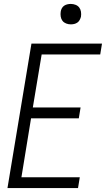

<svg xmlns="http://www.w3.org/2000/svg" viewBox="-20 -957 540 977"><path d="M18 0 140 -735H499L490 -680H192L147 -410H390L381 -355H138L89 -55H386L377 0ZM340 -833Q328 -833 316.5 -837.5Q305 -842 298 -851Q291 -860 289 -872.5Q287 -885 289 -898Q290 -906 294.5 -914.5Q299 -923 306.5 -928Q314 -933 323 -935Q332 -937 340 -937Q353 -937 364.5 -932.5Q376 -928 383 -919Q390 -910 392 -897.5Q394 -885 392 -872Q390 -864 385.5 -855.5Q381 -847 373.5 -842Q366 -837 357.5 -835Q349 -833 340 -833Z"/></svg>

Font: Iosevka Curly Light Oblique
Style: Regular
Weight: 300
Italic angle: -9°
Monospace: yes
Designer: Belleve Invis
Foundry: Belleve Invis
Version: Version 11.1.0; ttfautohint (v1.8.3)